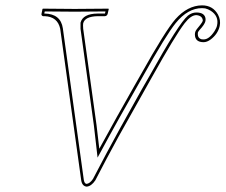

<svg xmlns="http://www.w3.org/2000/svg" viewBox="-20 -678 834 710"><path d="M727.1 -658.2Q767.1 -658.2 786.1 -624Q796.9 -603.5 792.5 -582Q786.1 -552.7 759.3 -532.2Q745.6 -522 732.9 -522Q701.2 -522 700.7 -550.3Q700.7 -555.7 702.1 -560.1Q703.6 -566.4 721.2 -586.9Q728.5 -595.7 730 -602.1Q728.5 -620.1 706.1 -622.1Q686 -622.1 662.6 -591.8Q627.4 -545.9 541 -391.1Q541 -391.1 418.5 -172.9Q373 -89.8 332.5 -11.2Q317.9 10.7 300.3 12.2Q283.7 10.3 280.3 -11.2L202.6 -571.8Q192.9 -616.2 145.5 -618.2H139.2Q132.8 -620.1 133.3 -626L137.2 -645L139.2 -646Q140.1 -646 255.9 -645L380.4 -646L382.3 -645L377.9 -626Q375 -618.7 368.2 -618.2H341.3Q293.9 -617.2 287.6 -591.8Q286.6 -586.4 287.6 -571.8L336.9 -215.8L347.2 -127.9Q373 -175.8 411.4 -244.4Q449.7 -313 475.1 -357.4L500.5 -401.9Q591.8 -565.4 628.9 -607.4Q673.8 -657.7 727.1 -658.2ZM727.1 -647.9Q674.8 -647.9 629.9 -592.8Q593.8 -548.3 509.3 -397Q414.1 -231 356 -123L340.8 -95.2L327.1 -214.8L277.8 -571.3V-571.8Q277.3 -589.8 277.8 -594.2Q286.6 -627.4 341.3 -627.9Q345.7 -627.9 354.7 -627.9Q363.8 -627.9 368.2 -627.9L370.1 -635.7Q287.1 -634.8 255.9 -634.8Q220.2 -634.8 145.5 -635.7L143.6 -627.9H145.5Q204.6 -626.5 212.4 -573.2L290 -12.2Q292.5 1.5 300.3 2Q312.5 0.5 323.7 -16.1Q372.6 -110.4 424.8 -205.1Q477.1 -299.8 504.6 -348.1Q532.2 -396.5 532.2 -396Q641.1 -591.8 674.8 -620.1Q689.5 -631.8 706.1 -631.8Q737.8 -631.8 740.2 -607.9Q740.2 -603.5 739.7 -600.1Q737.3 -587.9 717.3 -566.4Q712.9 -561 711.9 -558.1Q709 -537.1 725.6 -532.7Q729.5 -532.2 732.9 -532.2Q753.4 -532.2 773.4 -563Q780.8 -574.7 782.7 -584Q790 -618.2 759.3 -638.2Q749 -644.5 738.8 -647Q732.4 -647.9 727.1 -647.9Z"/></svg>

Font: Linux Biolinum Outline O
Style: Italic
Weight: 400
Italic angle: -12°
Designer: Philipp H. Poll
Foundry: Philipp H. Poll
Version: Version 0.6.2